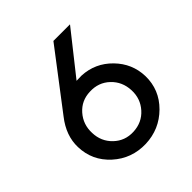

<svg xmlns="http://www.w3.org/2000/svg" viewBox="-201 -898 1055 1055"><g transform="rotate(-45 326.5 -370.5)"><path d="M596 -256Q598 -148 521 -71.5Q444 5 334 9Q222 12 141.5 -61Q61 -134 58 -242Q55 -333 121 -417L375 -750H504L310 -505Q322 -506 350 -506Q451 -501 522 -428.5Q593 -356 596 -256ZM333 -86Q402 -89 446 -138Q490 -187 487 -255Q484 -324 436.5 -369Q389 -414 320 -411Q252 -409 208.5 -359.5Q165 -310 168 -242Q170 -174 217.5 -128.5Q265 -83 333 -86Z"/></g></svg>

Font: Orkney Medium
Style: Regular
Weight: 500
Designer: Samuel Oakes and Alfredo Marco Pradil
Foundry: Alfredo Marco Pradil
Version: 1.0; ttfautohint (v1.5)